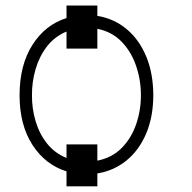

<svg xmlns="http://www.w3.org/2000/svg" viewBox="-20 -606 682 681"><path d="M325.3 -586.3V-549.7Q383.9 -540.1 428.4 -503.4Q473 -466.6 498.2 -406.8Q523.4 -346.9 523.8 -268.1Q523.4 -190.7 498.2 -131.7Q473 -72.8 428.4 -36.6Q383.9 -0.4 325.3 9.2V55H215.9V1.8Q140.6 -21.7 95 -92.3Q49.4 -163 49.4 -268.1Q49.4 -375 95 -446.7Q140.6 -518.5 215.9 -541.9V-586.3ZM325.3 -93.8V-36.2Q377.5 -46.5 411.8 -81.3Q446 -116.1 462.9 -165.3Q479.8 -214.5 479.8 -268.1Q479.8 -321.7 462.9 -371.8Q446 -421.9 411.8 -457.6Q377.5 -493.3 325.3 -503.9V-433.6H215.9V-494Q174.4 -476.9 147 -441.8Q119.7 -406.6 106.4 -361.3Q93 -316.1 93.4 -268.1Q93 -220.5 106.4 -175.8Q119.7 -131 147 -96.8Q174.4 -62.5 215.9 -45.8V-93.8Z"/></svg>

Font: Inter Extra Light BETA
Style: Regular
Weight: 200
Designer: Rasmus Andersson
Foundry: rsms
Version: Version 3.011;git-f93a4a705